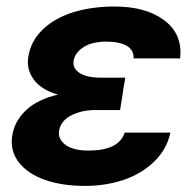

<svg xmlns="http://www.w3.org/2000/svg" viewBox="-20 -573 610 602"><path d="M161.6 -276.3Q109 -291.5 85.6 -324Q62.1 -356.5 68.9 -395.6Q76.7 -445 114.3 -480.8Q152 -516.7 209.9 -534.6Q267.8 -552.6 339.5 -552.6Q437.9 -552.6 495.6 -508.9Q553.3 -465.2 544.7 -389.9H398.8Q400.2 -416.2 377.3 -429.3Q354.4 -442.5 313.2 -442.5Q269.5 -442.5 242.5 -425.6Q215.6 -408.7 210.9 -383.5Q207 -358.7 229.6 -344.1Q252.1 -329.5 295.8 -329.5H372.9L365.4 -285.9H365.8L356.5 -228H279.1Q236.2 -228 203.5 -211.3Q170.8 -194.6 165.1 -163Q161.2 -136.7 185.5 -118.8Q209.9 -100.9 257.5 -100.9Q352.6 -100.9 371.1 -157.3H514.2Q503.2 -104.4 462.7 -65.7Q422.2 -27 366.3 -8.5Q310.4 9.9 246.4 9.9Q174.7 9.9 120.4 -9.2Q66.1 -28.4 38.4 -64.8Q10.7 -101.2 18.5 -148.4Q25.9 -194.2 62.1 -228Q98.4 -261.7 161.6 -276.3Z"/></svg>

Font: Karasuma Gothic
Style: Bold Italic
Weight: 700
Italic angle: 9.39998°
Designer: Rasmus Andersson / Ryoko Nishizuka
Foundry: Genbu
Version: Version 1.00